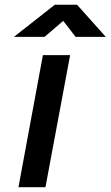

<svg xmlns="http://www.w3.org/2000/svg" viewBox="-20 -782 462 802"><path d="M57.1 0 159.2 -551.8H272.9L169.9 0ZM38.1 -627.9 209 -762.2H301.8L421.9 -627.9H295.9L244.1 -694.8L166 -627.9Z"/></svg>

Font: Involve SemiBold Oblique
Style: Italic
Weight: 600
Italic angle: -10.5°
Designer: Stefan Peev
Foundry: Context Ltd.
Version: Version 1.001